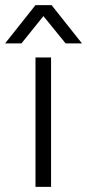

<svg xmlns="http://www.w3.org/2000/svg" viewBox="-59 -732 341 752"><path d="M25 -562H-39L80 -712H143L262 -562H198L111 -669ZM141 0H80V-507H141Z"/></svg>

Font: Hind Kochi Light
Style: Regular
Weight: 300
Designer: Dhruvi Tolia
Foundry: Indian Type Foundry
Version: Version 0.702;PS 1.0;hotconv 1.0.81;makeotf.lib2.5.63406